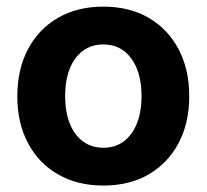

<svg xmlns="http://www.w3.org/2000/svg" viewBox="-20 -559 635 590"><path d="M297.4 11.2Q217.8 11.2 158.2 -23.2Q98.6 -57.6 65.9 -119.4Q33.2 -181.2 33.2 -263.2Q33.2 -345.7 65.9 -407.7Q98.6 -469.7 158.2 -504.2Q217.8 -538.6 297.4 -538.6Q377.9 -538.6 437 -504.2Q496.1 -469.7 528.8 -407.7Q561.5 -345.7 561.5 -263.2Q561.5 -181.2 528.8 -119.4Q496.1 -57.6 437 -23.2Q377.9 11.2 297.4 11.2ZM297.4 -105Q334.5 -105 360.6 -124.8Q386.7 -144.5 400.9 -180.2Q415 -215.8 415 -263.7Q415 -311.5 400.9 -347.2Q386.7 -382.8 360.6 -402.6Q334.5 -422.4 297.4 -422.4Q260.7 -422.4 234.4 -402.6Q208 -382.8 194.1 -347.4Q180.2 -312 180.2 -263.7Q180.2 -215.8 194.1 -180.2Q208 -144.5 234.4 -124.8Q260.7 -105 297.4 -105Z"/></svg>

Font: Inter 24pt
Style: Bold
Weight: 700
Designer: Rasmus Andersson
Foundry: rsms
Version: Version 4.001;git-66647c0bb